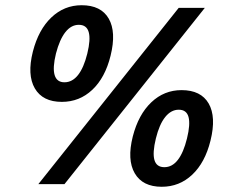

<svg xmlns="http://www.w3.org/2000/svg" viewBox="-20 -705 888 735"><path d="M216.7 -315Q143.3 -315 113.3 -366.7Q83.3 -418.3 105.8 -507.5Q127.5 -591.7 176.7 -638.3Q225.8 -685 292.5 -685Q366.7 -685 396.2 -633.8Q425.8 -582.5 403.3 -491.7Q382.5 -407.5 333.3 -361.2Q284.2 -315 216.7 -315ZM226.7 -390Q256.7 -390 278.8 -417.9Q300.8 -445.8 314.2 -500Q327.5 -554.2 319.6 -582.1Q311.7 -610 281.7 -610Q252.5 -610 230.4 -582.1Q208.3 -554.2 194.2 -500Q180.8 -445 189.2 -417.5Q197.5 -390 226.7 -390ZM599.2 10Q525.8 10 495.8 -41.7Q465.8 -93.3 488.3 -182.5Q510 -266.7 559.2 -313.3Q608.3 -360 675 -360Q749.2 -360 778.8 -308.8Q808.3 -257.5 785.8 -166.7Q765 -82.5 715.8 -36.2Q666.7 10 599.2 10ZM609.2 -65Q639.2 -65 660.8 -92.9Q682.5 -120.8 695.8 -175Q709.2 -229.2 701.7 -257.1Q694.2 -285 664.2 -285Q635 -285 612.5 -257.1Q590 -229.2 576.7 -175Q563.3 -120 571.2 -92.5Q579.2 -65 609.2 -65ZM126.7 0 664.2 -675H764.2L226.7 0Z"/></svg>

Font: Funnel Sans SemiBold
Style: Italic
Weight: 600
Italic angle: -14.036°
Designer: NORD ID, Kristian Moeller
Foundry: Dicotype
Version: Version 1.000